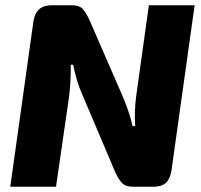

<svg xmlns="http://www.w3.org/2000/svg" viewBox="-20 -710 764 730"><path d="M720 -690 632 -62Q627 -30 611 -15Q595 0 563 0H485Q458 0 444.5 -13.5Q431 -27 417 -58L291 -355Q273 -394 258 -464H249Q250 -406 243 -345L193 0H19L107 -628Q116 -690 176 -690H254Q281 -690 294 -676.5Q307 -663 321 -632L445 -347Q470 -290 484 -231H494Q490 -286 498 -346L546 -690Z"/></svg>

Font: Exo 2.0 Extra Bold
Style: Italic
Weight: 800
Italic angle: -8°
Designer: Natanael Gama
Version: Version 1.001;PS 001.001;hotconv 1.0.70;makeotf.lib2.5.58329